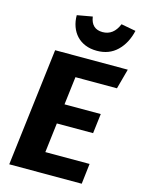

<svg xmlns="http://www.w3.org/2000/svg" viewBox="-136 -1011 812 1090"><g transform="rotate(15 270.0 -466.5)"><path d="M264 -575 244 -410H457L443 -294H230L209 -120H469L455 0H29L113 -693H540L508 -575ZM342 -751Q303 -751 273 -763.5Q243 -776 222.5 -798Q202 -820 191 -850.5Q180 -881 180 -917L270 -933Q280 -862 346 -862Q410 -862 439 -933L525 -917Q508 -842 461 -796.5Q414 -751 342 -751Z"/></g></svg>

Font: Qjlgwqiwhsfqbnnlvksmvfsycuq
Style: Regular
Weight: 700
Italic angle: -8°
Designer: Carrois Corporate & Edenspiekermann
Foundry: Carrois Corporate GbR & Edenspiekermann AG
Version: Version 2.001